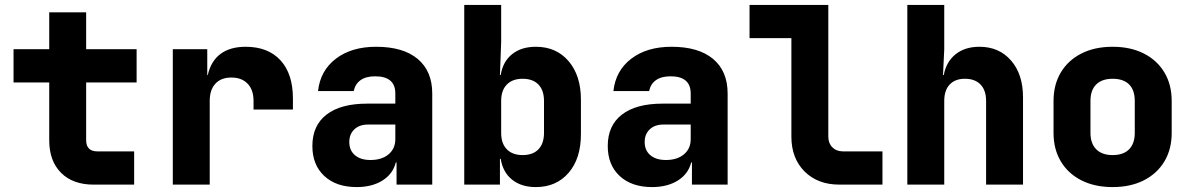

<svg xmlns="http://www.w3.org/2000/svg" viewBox="-20 -750 4840 780"><path d="M360 0Q276 0 228 -48Q180 -96 180 -180V-415H35V-550H180V-700H330V-550H535V-415H330V-180Q330 -158 341.5 -146.5Q353 -135 375 -135H525V0Z M1170 -350V-305H1010V-340Q1010 -385 986 -410Q962 -435 920 -435Q878 -435 855 -410Q832 -385 832 -340V0H682V-550H822V-445H824Q837 -502 876 -531Q915 -560 978 -560Q1069 -560 1119.5 -505Q1170 -450 1170 -350Z M1736 -370V0H1591V-90H1588Q1576 -43 1533.5 -16.5Q1491 10 1429 10Q1346 10 1297.5 -35Q1249 -80 1249 -157Q1249 -240 1306.5 -284.5Q1364 -329 1472 -329H1586V-370Q1586 -440 1504 -440Q1467 -440 1445 -424.5Q1423 -409 1417 -380H1272Q1281 -463 1344.5 -511.5Q1408 -560 1508 -560Q1618 -560 1677 -510.5Q1736 -461 1736 -370ZM1586 -185V-244H1475Q1440 -244 1419.5 -224.5Q1399 -205 1399 -173Q1399 -139 1422 -119.5Q1445 -100 1485 -100Q1531 -100 1558.5 -123Q1586 -146 1586 -185Z M2340 -345V-205Q2340 -106 2290 -48Q2240 10 2157 10Q2098 10 2060.5 -20Q2023 -50 2014 -105H2011V0H1866V-730H2016V-580L2011 -445H2014Q2023 -500 2060.5 -530Q2098 -560 2157 -560Q2240 -560 2290 -501.5Q2340 -443 2340 -345ZM2190 -340Q2190 -383 2167.5 -406.5Q2145 -430 2103 -430Q2062 -430 2039 -406.5Q2016 -383 2016 -340V-210Q2016 -167 2039 -143.5Q2062 -120 2103 -120Q2145 -120 2167.5 -143.5Q2190 -167 2190 -210Z M2936 -370V0H2791V-90H2788Q2776 -43 2733.5 -16.5Q2691 10 2629 10Q2546 10 2497.5 -35Q2449 -80 2449 -157Q2449 -240 2506.5 -284.5Q2564 -329 2672 -329H2786V-370Q2786 -440 2704 -440Q2667 -440 2645 -424.5Q2623 -409 2617 -380H2472Q2481 -463 2544.5 -511.5Q2608 -560 2708 -560Q2818 -560 2877 -510.5Q2936 -461 2936 -370ZM2786 -185V-244H2675Q2640 -244 2619.5 -224.5Q2599 -205 2599 -173Q2599 -139 2622 -119.5Q2645 -100 2685 -100Q2731 -100 2758.5 -123Q2786 -146 2786 -185Z M3390 0Q3302 0 3248.5 -53.5Q3195 -107 3195 -195V-595H3025V-730H3345V-195Q3345 -168 3361.5 -151.5Q3378 -135 3405 -135H3565V0Z M4136 -355V0H3986V-340Q3986 -383 3963.5 -406.5Q3941 -430 3900 -430Q3860 -430 3838 -406.5Q3816 -383 3816 -340V0H3666V-730H3816V-550L3811 -445H3814Q3824 -499 3862 -529.5Q3900 -560 3959 -560Q4039 -560 4087.5 -504Q4136 -448 4136 -355Z M4260 -210V-340Q4260 -406 4289.5 -455.5Q4319 -505 4373 -532.5Q4427 -560 4500 -560Q4573 -560 4627 -532.5Q4681 -505 4710.5 -455.5Q4740 -406 4740 -340V-210Q4740 -144 4710.5 -94.5Q4681 -45 4627 -17.5Q4573 10 4500 10Q4427 10 4373 -17.5Q4319 -45 4289.5 -94.5Q4260 -144 4260 -210ZM4590 -210V-340Q4590 -384 4567 -407Q4544 -430 4500 -430Q4457 -430 4433.5 -407Q4410 -384 4410 -340V-210Q4410 -167 4433.5 -143.5Q4457 -120 4500 -120Q4544 -120 4567 -143.5Q4590 -167 4590 -210Z"/></svg>

Font: JetBrains Mono Extra Bold
Style: Regular
Weight: 800
Monospace: yes
Designer: Philipp Nurullin, Konstantin Bulenkov
Foundry: JetBrains
Version: 2.002